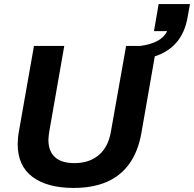

<svg xmlns="http://www.w3.org/2000/svg" viewBox="-20 -912 954 944"><path d="M342 12Q212 12 139.5 -42.5Q67 -97 67 -203Q67 -217 68.5 -233.5Q70 -250 73 -266L147 -686H296L222 -264Q221 -257 219.5 -245.5Q218 -234 218 -225Q218 -169 250 -139.5Q282 -110 346 -110Q419 -110 465.5 -149.5Q512 -189 525 -263L600 -686H750L675 -257Q659 -167 616 -107Q573 -47 504.5 -17.5Q436 12 342 12ZM656 -617 668 -686Q717 -692 751.5 -709.5Q786 -727 802 -759H737L760 -892H914L903 -831Q892 -765 861 -720.5Q830 -676 779.5 -650.5Q729 -625 656 -617Z"/></svg>

Font: Archivo SemiBold
Style: Bold Italic
Weight: 700
Italic angle: -10°
Version: Version 2.001